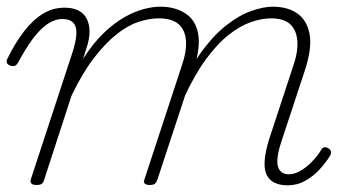

<svg xmlns="http://www.w3.org/2000/svg" viewBox="-36 -539 1045 575"><path d="M73 15Q63 15 58.5 11Q54 7 56 -1L181 -382Q198 -435 190.5 -458.5Q183 -482 151 -482Q128 -482 106 -467Q84 -452 62 -422.5Q40 -393 18 -351Q14 -345 10 -342.5Q6 -340 -3 -342Q-12 -344 -15 -350Q-18 -356 -14 -363Q9 -410 35.5 -444.5Q62 -479 92 -497.5Q122 -516 157 -516Q178 -516 193.5 -510Q209 -504 219 -490.5Q229 -477 231.5 -456Q234 -435 227 -408L213 -363Q243 -410 275 -440.5Q307 -471 337.5 -488Q368 -505 395 -512Q422 -519 444 -519Q488 -519 519 -499Q550 -479 557.5 -437.5Q565 -396 543 -328L435 0Q432 8 427.5 11.5Q423 15 412 15Q403 15 398 11Q393 7 396 0L507 -338Q523 -383 521 -416Q519 -449 499 -466.5Q479 -484 439 -484Q410 -484 377.5 -473Q345 -462 311.5 -435Q278 -408 244 -363.5Q210 -319 178 -252L96 0Q94 8 89 11.5Q84 15 73 15ZM825 16Q803 16 787 8.5Q771 1 763 -14.5Q755 -30 756.5 -56Q758 -82 769 -119L841 -338Q857 -383 854.5 -416Q852 -449 833 -466.5Q814 -484 775 -484Q747 -484 714.5 -472.5Q682 -461 648 -434Q614 -407 580 -360.5Q546 -314 514 -244H495Q526 -326 564 -379Q602 -432 641.5 -463Q681 -494 717.5 -506.5Q754 -519 780 -519Q825 -519 854 -499Q883 -479 891 -437.5Q899 -396 877 -328L806 -113Q795 -79 794.5 -58Q794 -37 803.5 -27Q813 -17 828 -17Q846 -17 864 -27.5Q882 -38 898 -54.5Q914 -71 924 -87Q927 -94 932.5 -97Q938 -100 947 -95Q955 -90 955.5 -84.5Q956 -79 952 -72Q940 -52 921 -31.5Q902 -11 878 2.5Q854 16 825 16Z"/></svg>

Font: Playwrite BE VLG Thin
Style: Regular
Weight: 250
Designer: Veronika Burian, José Scaglione
Foundry: TypeTogether
Version: Version 1.002